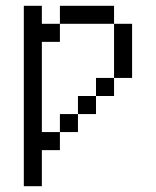

<svg xmlns="http://www.w3.org/2000/svg" viewBox="-20 -520 540 665"><path d="M62.5 -500Q62.5 -500 62.5 125H125Q125 125 125 0H187.5V-62.5H125V-375H187.5V-437.5H125V-500ZM187.5 -62.5H250V-125H187.5ZM250 -125H312.5V-187.5H250ZM312.5 -187.5H375V-250H312.5ZM375 -250H437.5V-437.5H375ZM187.5 -437.5H375V-500H187.5Z"/></svg>

Font: BFUnifontExMono
Style: Regular
Weight: 500
Version: Version 15.0.06